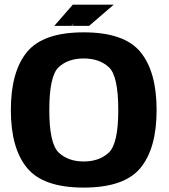

<svg xmlns="http://www.w3.org/2000/svg" viewBox="-20 -824 746 849"><path d="M350 5.5Q529.5 5.5 601 -81.2Q672.5 -168 672.5 -337.5Q672.5 -507 601 -594Q529.5 -681 350 -681Q171 -681 99.5 -594.2Q28 -507.5 28 -337.5Q28 -168 99.8 -81.2Q171.5 5.5 350 5.5ZM350 -110Q281.5 -110 239.8 -149.2Q198 -188.5 198 -337.5Q198 -489 239.8 -527.2Q281.5 -565.5 350 -565.5Q419 -565.5 461 -527.2Q503 -489 503 -337.5Q503 -188.5 461 -149.2Q419 -110 350 -110ZM298.5 -709.5H374L483 -803.5H381ZM220 -709.5H295.5L400.5 -803.5H302Z"/></svg>

Font: Anybody Thin
Style: Bold
Weight: 700
Version: Version 1.113;gftools[0.9.25]